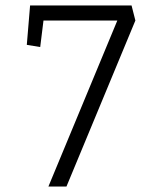

<svg xmlns="http://www.w3.org/2000/svg" viewBox="-20 -682 604 702"><path d="M157 0 409 -607H139L127 -510L78 -518L90 -662H461L475 -607L223 0Z"/></svg>

Font: Antic Slab
Style: Regular
Weight: 400
Designer: Santiago Orozco
Foundry: Santiago Orozco
Version: Version 001.002